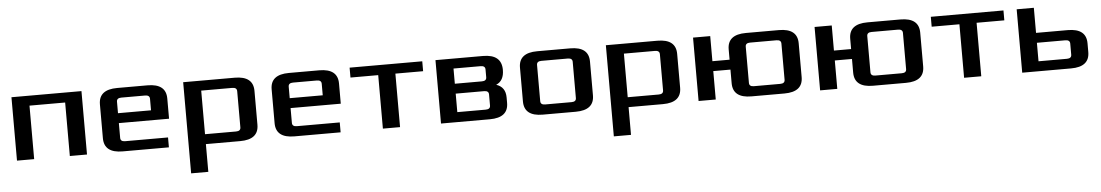

<svg xmlns="http://www.w3.org/2000/svg" viewBox="-36 -859 8302 1448"><g transform="rotate(-5 4115.0 -135.0)"><path d="M65 0V-480H595V0H465V-405H195V0Z M725 -112V-368Q725 -480 865 -480H1095Q1235 -480 1235 -368V-215H855V-103Q855 -75 890 -75H1215V0H865Q725 0 725 -112ZM855 -290H1105V-377Q1105 -405 1070 -405H890Q855 -405 855 -377Z M1365 210V-480H1755Q1895 -480 1895 -368V-112Q1895 0 1755 0H1495V210ZM1495 -75H1730Q1765 -75 1765 -103V-377Q1765 -405 1730 -405H1495Z M2025 -112V-368Q2025 -480 2165 -480H2395Q2535 -480 2535 -368V-215H2155V-103Q2155 -75 2190 -75H2515V0H2165Q2025 0 2025 -112ZM2155 -290H2405V-377Q2405 -405 2370 -405H2190Q2155 -405 2155 -377Z M2625 -405V-480H3175V-405H2965V0H2835V-405Z M3275 0V-480H3635Q3775 -480 3775 -363Q3775 -280 3715 -255Q3785 -232 3785 -153V-112Q3785 0 3645 0ZM3405 -75H3620Q3655 -75 3655 -103V-187Q3655 -215 3620 -215H3405ZM3405 -290H3610Q3645 -290 3645 -318V-377Q3645 -405 3610 -405H3405Z M3905 -112V-368Q3905 -480 4045 -480H4295Q4435 -480 4435 -368V-112Q4435 0 4295 0H4045Q3905 0 3905 -112ZM4035 -103Q4035 -75 4070 -75H4270Q4305 -75 4305 -103V-377Q4305 -405 4270 -405H4070Q4035 -405 4035 -377Z M4565 210V-480H4955Q5095 -480 5095 -368V-112Q5095 0 4955 0H4695V210ZM4695 -75H4930Q4965 -75 4965 -103V-377Q4965 -405 4930 -405H4695Z M5225 0V-480H5355V-290H5485V-368Q5485 -480 5625 -480H5875Q6015 -480 6015 -368V-112Q6015 0 5875 0H5625Q5485 0 5485 -112V-215H5355V0ZM5615 -103Q5615 -75 5650 -75H5850Q5885 -75 5885 -103V-377Q5885 -405 5850 -405H5650Q5615 -405 5615 -377Z M6145 0V-480H6275V-290H6405V-368Q6405 -480 6545 -480H6795Q6935 -480 6935 -368V-112Q6935 0 6795 0H6545Q6405 0 6405 -112V-215H6275V0ZM6535 -103Q6535 -75 6570 -75H6770Q6805 -75 6805 -103V-377Q6805 -405 6770 -405H6570Q6535 -405 6535 -377Z M7025 -405V-480H7575V-405H7365V0H7235V-405Z M7675 0V-480H7805V-290H8045Q8185 -290 8185 -178V-112Q8185 0 8045 0ZM7805 -75H8020Q8055 -75 8055 -103V-187Q8055 -215 8020 -215H7805Z"/></g></svg>

Font: Xolonium
Style: Regular
Weight: 400
Designer: Severin Meyer
Version: Version 4.2